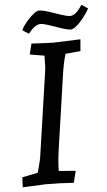

<svg xmlns="http://www.w3.org/2000/svg" viewBox="-60 -920 539 964"><g transform="rotate(-5 210.0 -438.5)"><path d="M368 -710 363 -651 287 -644Q273 -596 265 -538L211 -167Q202 -104 202 -61L287 -54L272 5Q208 0 129 0L15 5L17 -45L96 -61Q97 -65 102 -82Q113 -124 115 -137L178 -568Q181 -585 181 -644L108 -656L121 -710Q212 -705 232 -705ZM176 -804Q149 -804 122 -771L113 -760L81 -781Q93 -805 115 -829Q154 -872 174 -872Q194 -872 252 -851.5Q310 -831 326 -831Q353 -831 379 -869L388 -882L420 -861Q400 -825 371 -794Q342 -763 324 -763Q306 -763 249 -783.5Q192 -804 176 -804Z"/></g></svg>

Font: Andada
Style: Italic
Weight: 400
Italic angle: -8.29999°
Designer: Carolina Giovagnoli
Foundry: Carolina Giovagnoli
Version: Version 1.003